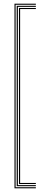

<svg xmlns="http://www.w3.org/2000/svg" viewBox="-20 -820 244 1040"><path d="M58.5 200V-800H174.2V-794.2H64.5V194.2H174.2V200ZM70.5 188.5V-788.5H174.2V-782.8H76.8V182.8H174.2V188.5ZM82.8 176.8V-776.8H174.2V-771H89V171H174.2V176.8Z"/></svg>

Font: Big Shoulders Inline Display ExtraLight
Style: Regular
Weight: 250
Version: Version 2.002